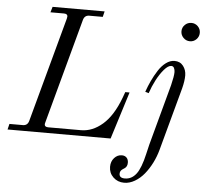

<svg xmlns="http://www.w3.org/2000/svg" viewBox="-71 -777 1157 1084"><g transform="rotate(5 507.0 -235.0)"><path d="M574.2 0H-9.8L-2 -32.2H74.2Q100.6 -32.2 107.9 -59.1L269 -652.8Q271 -660.6 271 -665Q271 -680.2 250 -680.2H173.8L183.1 -711.9H478L470.2 -680.2H394Q367.2 -680.2 359.9 -652.8L199.2 -59.1Q196.8 -49.3 196.8 -48.8Q196.8 -32.2 217.8 -32.2H403.8Q468.3 -32.2 525.6 -81.8Q583 -131.3 622.1 -235.8L633.8 -268.1H658.2ZM935.3 -674.8Q950.7 -689.9 972.2 -689.9Q993.7 -689.9 1008.8 -674.8Q1023.9 -659.7 1023.9 -638.2Q1023.9 -616.7 1008.8 -601.3Q993.7 -585.9 972.2 -585.9Q950.7 -585.9 935.3 -601.3Q919.9 -616.7 919.9 -638.2Q919.9 -659.7 935.3 -674.8ZM766.1 -273.9 746.1 -279.8Q757.8 -313.5 772 -343.5Q786.1 -373.5 804.9 -403.1Q823.7 -432.6 847.4 -450.2Q871.1 -467.8 896 -467.8Q927.7 -467.8 945.3 -444.8Q962.9 -421.9 962.9 -391.1Q962.9 -360.4 952.1 -317.9L855 40Q844.7 78.1 826.7 114Q808.6 149.9 785.2 178.7Q761.7 207.5 731.9 224.9Q702.1 242.2 671.9 242.2Q634.8 242.2 609.9 218.3Q585 194.3 585 159.2Q585 128.9 603 108.9Q621.1 88.9 646 88.9Q663.1 88.9 673.1 99.4Q683.1 109.9 683.1 127.9Q683.1 139.6 679 147.5Q674.8 155.3 668.7 159.4Q662.6 163.6 656.5 167.5Q650.4 171.4 646.2 177.7Q642.1 184.1 642.1 193.8Q642.1 217.8 673.8 217.8Q711.9 217.8 737.8 184.3Q763.7 150.9 782.2 68.8Q790 33.2 794.9 15.1L888.2 -330.1Q900.9 -381.8 900.9 -404.8Q900.9 -417.5 896 -427.7Q891.1 -438 879.9 -438Q862.3 -438 839.8 -412.1Q817.4 -386.2 798.1 -349.4Q778.8 -312.5 766.1 -273.9Z"/></g></svg>

Font: Flanker Steampunk
Style: Italic
Weight: 400
Italic angle: -12°
Designer: Alexey Kryukov, Leonardo Di Lena
Foundry: Alexey Kryukov, Leonardo Di Lena
Version: 1.210